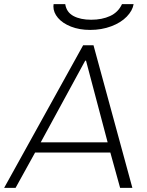

<svg xmlns="http://www.w3.org/2000/svg" viewBox="-39 -904 709 924"><path d="M598 0H539L492 -170H130L36 0H-19L361 -686H411ZM371 -612 157 -219H479L375 -612ZM218 -873Q218 -880 219 -884H275Q281 -845 314.5 -827Q348 -809 400 -809Q452 -809 491 -827Q530 -845 548 -884H604Q599 -853 571 -824Q543 -795 496.5 -777.5Q450 -760 395 -760Q343 -760 302.5 -776Q262 -792 240 -818Q218 -844 218 -873Z"/></svg>

Font: Chivo Thin Italic
Style: Regular
Weight: 100
Italic angle: -8.05°
Designer: Hector Gatti
Foundry: Omnibus-Type
Version: Version 1.007